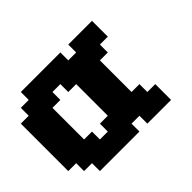

<svg xmlns="http://www.w3.org/2000/svg" viewBox="-130 -849 1073 1073"><g transform="rotate(-45 406.0 -312.5)"><path d="M500 0H687.5V-125H625V-187.5H562.5V-437.5H625V-500H687.5V-625H500V-562.5H437.5V-625H125V-562.5H62.5V-500H0V-125H62.5V-62.5H125V0H437.5V-62.5H500ZM312.5 -125H250V-187.5H187.5V-437.5H250V-500H312.5V-437.5H375V-187.5H312.5Z"/></g></svg>

Font: Faithful 32x
Style: Semibold
Weight: 400
Foundry: Faithful Resource Pack
Version: Version 1.0; January 27, 2023